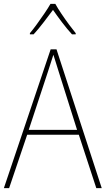

<svg xmlns="http://www.w3.org/2000/svg" viewBox="-20 -1020 544 989"><path d="M476 -51 386 -326H120L27 -51H0L241 -766H271L504 -51ZM282 -652Q276 -672 269.5 -692Q263 -712 255 -738Q248 -716 241 -694.5Q234 -673 227 -651L128 -351H377ZM265 -1000Q277 -978 296.5 -949Q316 -920 336 -893Q356 -866 370 -849V-843H351Q326 -870 299.5 -905Q273 -940 253 -969Q232 -941 205 -905.5Q178 -870 153 -843H134V-849Q150 -868 170 -895.5Q190 -923 209 -951Q228 -979 240 -1000Z"/></svg>

Font: Noto Sans Tamil UI SemiCondensed Thin
Style: Regular
Weight: 100
Width: 4
Designer: Jelle Bosma - Monotype Design Team
Foundry: Monotype Imaging Inc.
Version: Version 2.004; ttfautohint (v1.8.4.7-5d5b)